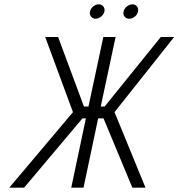

<svg xmlns="http://www.w3.org/2000/svg" viewBox="-20 -872 829 892"><path d="M438 -852Q425 -852 413 -842Q401 -832 398 -818Q395 -805 403 -795Q411 -785 424 -785Q438 -785 450 -795Q462 -805 465 -818Q468 -832 460 -842Q452 -852 438 -852ZM595 -852Q582 -852 569.5 -842Q557 -832 554 -818Q551 -804 559 -794.5Q567 -785 580 -785Q594 -785 606 -794.5Q618 -804 621 -818Q624 -832 616.5 -842Q609 -852 595 -852ZM595 0H656L512 -351L789 -700H727L466 -377H448L517 -700H460L391 -377H370L250 -700H190L319 -351L23 0H92L363 -322H379L311 0H368L436 -322H461Z"/></svg>

Font: Advent Pro
Style: Italic
Weight: 400
Italic angle: -12°
Designer: VivaRado, Andreas Kalpakidis
Foundry: VivaRado, Andreas Kalpakidis
Version: Version 3.000